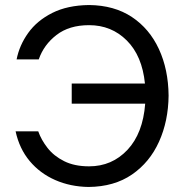

<svg xmlns="http://www.w3.org/2000/svg" viewBox="-20 -732 732 763"><path d="M332 11Q260 10 199.5 -16.5Q139 -43 98 -92Q57 -141 42 -210H132Q144 -176 169 -144Q194 -112 235 -91.5Q276 -71 334 -71Q425 -71 486.5 -136.5Q548 -202 557 -320H265V-400H556Q545 -510 484 -571Q423 -632 334 -632Q255 -632 204.5 -593Q154 -554 134 -496H46Q57 -552 92 -601Q127 -650 187.5 -680.5Q248 -711 334 -712Q434 -711 504 -664.5Q574 -618 611.5 -537Q649 -456 650 -352Q649 -251 612 -169Q575 -87 504.5 -38.5Q434 10 332 11Z"/></svg>

Font: Liter
Style: Regular
Weight: 400
Designer: Anton Skugarov
Foundry: skugi
Version: Version 1.004; ttfautohint (v1.8.4.7-5d5b)